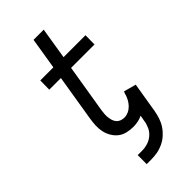

<svg xmlns="http://www.w3.org/2000/svg" viewBox="-276 -764 1027 1027"><g transform="rotate(-45 237.5 -250.0)"><path d="M206 199H172V131H206Q227 131 248 124.5Q269 118 286.5 103.5Q304 89 313.5 68.5Q323 48 326 27L332 -7Q316 1 298 4.5Q280 8 264 8Q239 8 216 2.5Q193 -3 175.5 -16.5Q158 -30 146 -50Q134 -70 129 -92.5Q124 -115 125 -139Q126 -163 130 -188L173 -451H85L86 -520H185L214 -699H291L262 -520H428L427 -451H250L205 -177Q203 -163 202 -150Q201 -137 202.5 -124.5Q204 -112 207.5 -100.5Q211 -89 219 -79.5Q227 -70 239 -65.5Q251 -61 264 -61Q279 -61 294 -67.5Q309 -74 321 -86Q333 -98 341 -112Q349 -126 354 -141V-143Q356 -148 357.5 -153Q359 -158 361 -162L431 -143L403 27Q399 50 391.5 73Q384 96 370.5 116.5Q357 137 338.5 153.5Q320 170 297.5 180.5Q275 191 252 195Q229 199 206 199Z"/></g></svg>

Font: Iosevka QP
Style: Italic
Weight: 400
Italic angle: -9°
Designer: Belleve Invis
Foundry: Belleve Invis
Version: Version 20.0.0; ttfautohint (v1.8.4)